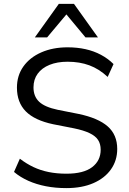

<svg xmlns="http://www.w3.org/2000/svg" viewBox="-20 -957 665 986"><path d="M321 9Q265 9 216 -0.5Q167 -10 125.5 -28.5Q84 -47 52 -74L82 -142Q116 -116 152 -99Q188 -82 230 -73.5Q272 -65 321 -65Q409 -65 453 -98.5Q497 -132 497 -188Q497 -218 483.5 -238.5Q470 -259 439.5 -273.5Q409 -288 360 -298L253 -319Q158 -339 112.5 -385Q67 -431 67 -507Q67 -569 100 -615.5Q133 -662 192 -688Q251 -714 327 -714Q376 -714 419 -704.5Q462 -695 498.5 -675.5Q535 -656 563 -628L533 -562Q489 -603 439 -621.5Q389 -640 327 -640Q274 -640 234.5 -624Q195 -608 173.5 -578.5Q152 -549 152 -508Q152 -462 181 -434.5Q210 -407 277 -393L383 -372Q484 -351 533 -308Q582 -265 582 -192Q582 -133 550 -87.5Q518 -42 459.5 -16.5Q401 9 321 9ZM159 -765 282 -937H360L483 -765H419L321 -883L222 -765Z"/></svg>

Font: Nunito Sans 11pt
Style: Regular
Weight: 400
Version: Version 3.101;gftools[0.9.27]